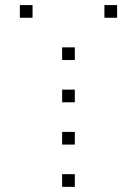

<svg xmlns="http://www.w3.org/2000/svg" viewBox="-20 -795 540 757"><path d="M275 -108.3V-58.3H225V-108.3ZM275 -275V-225H225V-275ZM275 -441.7V-391.7H225V-441.7ZM275 -608.3V-558.3H225V-608.3ZM441.7 -775V-725H391.7V-775ZM108.3 -775V-725H58.3V-775Z"/></svg>

Font: 0xA000-Boxes
Style: Boxes
Weight: 400
Version: Version 0.1